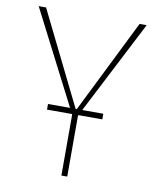

<svg xmlns="http://www.w3.org/2000/svg" viewBox="-81 -774 687 838"><g transform="rotate(10 262.5 -355.5)"><path d="M55.2 -710.9 261.7 -292 469.7 -710.9H501L274.4 -270V0H248.5V-270L22.5 -710.9ZM381.8 -297.4V-272.5H136.7V-297.4Z"/></g></svg>

Font: Roboto Condensed Thin
Style: Regular
Weight: 250
Width: 3
Designer: Christian Robertson
Foundry: Google
Version: Version 3.009; 2024